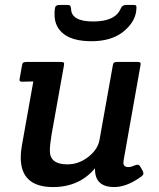

<svg xmlns="http://www.w3.org/2000/svg" viewBox="-20 -746 644 778"><path d="M59 0ZM182 -135Q182 -80 253 -80Q299 -80 337.5 -110Q376 -140 383 -178L437 -480Q438 -489 442 -492Q446 -495 456 -495H536Q546 -495 548.5 -492Q551 -489 549 -480L481 -97Q480 -92 480 -87Q480 -69 500 -69Q511 -69 526.5 -76Q542 -83 549 -70L558 -54Q561 -49 561 -43Q561 -37 553 -31Q494 12 443 12Q363 12 365 -64Q301 12 195 12Q64 12 64 -108Q64 -131 69 -158L115 -416L73 -415Q59 -414 59 -422Q59 -425 60 -429L69 -480Q70 -489 74 -492Q78 -495 88 -495H226Q236 -495 238.5 -492Q241 -489 239 -480L189 -201Q182 -159 182 -135ZM268 -710Q269 -659 358 -659Q447 -659 469 -711Q475 -726 491 -726H520Q529 -726 531 -723.5Q533 -721 533 -716Q533 -658 475 -614Q427 -579 351.5 -579Q276 -579 238.5 -608Q201 -637 201 -687Q201 -717 206.5 -721.5Q212 -726 222 -726H252Q261 -726 264 -723Q267 -720 268 -710Z"/></svg>

Font: Crete Round
Style: Italic
Weight: 400
Designer: Veronika Burian
Foundry: TypeTogether
Version: Version 1.001; ttfautohint (v1.6)